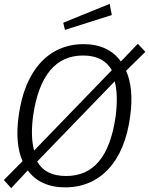

<svg xmlns="http://www.w3.org/2000/svg" viewBox="-31 -962 774 996"><path d="M538 -942 297 -844 306 -807 549 -884ZM27 14 113 -78C155 -21 220 10 307 10C486 10 613 -120 644 -357C658 -455 650 -535 623 -595L723 -693L684 -735L596 -643C555 -701 490 -733 402 -733C224 -733 98 -600 66 -362C52 -263 60 -185 86 -126L-11 -28ZM146 -181C133 -229 131 -289 141 -363C172 -572 259 -674 400 -674C470 -674 520 -649 549 -598ZM312 -49C241 -49 191 -73 162 -124L564 -540C577 -492 578 -432 569 -359C539 -149 454 -49 312 -49Z"/></svg>

Font: United Sans ExtraLight
Style: Italic
Weight: 200
Italic angle: -8°
Designer: Pablo Impallari, Rodrigo Fuenzalida (Modified by Dan O. Williams)
Version: Version 1.000;PS 001.000;hotconv 1.0.88;makeotf.lib2.5.64775